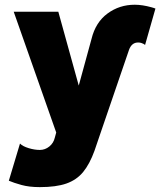

<svg xmlns="http://www.w3.org/2000/svg" viewBox="-20 -557 673 807"><path d="M377 77.1Q356.9 132.3 329.6 165.8Q302.2 199.2 259 214.4Q215.8 229.5 147.5 229.5Q103 229.5 70.3 220.5Q37.6 211.4 17.1 202.6L64 46.4Q75.7 58.1 100.6 65.7Q125.5 73.2 147.5 73.2Q169.4 73.2 187.3 58.8Q205.1 44.4 210.4 21.5L216.3 0L37.6 -507.8H225.1L311 -197.3L364.7 -393.6Q381.8 -463.4 431.9 -500.2Q481.9 -537.1 546.4 -537.1Q578.1 -537.1 616.7 -526.4Q621.1 -525.4 625.2 -523.9Q629.4 -522.5 633.3 -521L589.8 -368.2Q584.5 -373 573.7 -376.5Q567.9 -378.4 560.5 -378.4Q533.7 -378.4 522.5 -348.1L403.3 0Z"/></svg>

Font: Giphurs Black
Style: Regular
Weight: 900
Version: Version 0.920; ttfautohint (v1.8.4.7-5d5b)